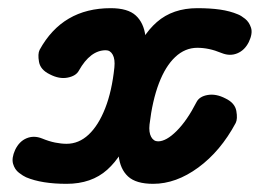

<svg xmlns="http://www.w3.org/2000/svg" viewBox="-20 -445 657 470"><path d="M143 5Q82 5 44 -11Q37 -14 26.5 -22Q16 -30 12 -44Q8 -58 17 -78Q27 -99 45 -106.5Q63 -114 83 -106Q100 -99 115 -96Q130 -93 143 -93Q173 -93 197 -115.5Q221 -138 237.5 -180Q254 -222 260 -280Q262 -300 256 -311Q250 -322 239 -322Q220 -322 203.5 -309.5Q187 -297 173 -272Q166 -259 145.5 -255Q125 -251 102 -263Q79 -274 75.5 -293.5Q72 -313 77 -323Q133 -425 251 -425Q293 -425 312.5 -407Q332 -389 336 -356.5Q340 -324 334 -278Q325 -191 303 -127.5Q281 -64 242.5 -29.5Q204 5 143 5ZM355 5Q313 5 293.5 -13Q274 -31 270.5 -64Q267 -97 272 -143Q282 -230 303.5 -293.5Q325 -357 364 -391Q403 -425 463 -425Q495 -425 519 -421.5Q543 -418 562 -410Q570 -407 580 -399Q590 -391 594.5 -377Q599 -363 589 -342Q579 -322 561 -314.5Q543 -307 523 -315Q506 -322 491.5 -325Q477 -328 463 -328Q433 -328 409 -305.5Q385 -283 369 -241Q353 -199 346 -140Q344 -121 350 -110Q356 -99 367 -99Q387 -99 412.5 -124.5Q438 -150 461 -195Q468 -209 488.5 -212.5Q509 -216 532 -204Q555 -193 558.5 -173.5Q562 -154 557 -144Q520 -75 465.5 -35Q411 5 355 5Z"/></svg>

Font: Edu VIC WA NT Beginner
Style: Bold
Weight: 700
Designer: Tina and Corey Anderson
Foundry: Google for Education
Version: Version 1.003